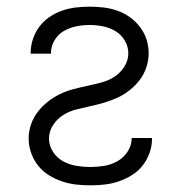

<svg xmlns="http://www.w3.org/2000/svg" viewBox="-20 -548 540 576"><path d="M251 8Q229 8 207.5 5.5Q186 3 165.5 -4Q145 -11 126.5 -22.5Q108 -34 94.5 -51Q81 -68 73.5 -89Q66 -110 66 -132Q66 -154 73 -174.5Q80 -195 93 -212Q106 -229 123 -242.5Q140 -256 159.5 -265.5Q179 -275 200 -280.5Q221 -286 242 -290.5Q263 -295 284 -300.5Q305 -306 323 -317.5Q341 -329 353 -348Q365 -367 365 -388Q365 -408 354.5 -426Q344 -444 326.5 -454.5Q309 -465 289 -469Q269 -473 249 -473Q229 -473 209 -469Q189 -465 171.5 -455Q154 -445 143.5 -427Q133 -409 133 -389V-387H72V-390Q72 -411 79 -431.5Q86 -452 98.5 -468.5Q111 -485 128.5 -497Q146 -509 166 -516Q186 -523 207 -525.5Q228 -528 249 -528Q270 -528 291 -525.5Q312 -523 332 -516Q352 -509 369.5 -496.5Q387 -484 400 -467Q413 -450 419.5 -429.5Q426 -409 426 -388Q426 -367 419 -346Q412 -325 399 -308Q386 -291 369 -277.5Q352 -264 332.5 -255Q313 -246 292.5 -240Q272 -234 251 -229.5Q230 -225 208.5 -219.5Q187 -214 169 -202.5Q151 -191 139 -172.5Q127 -154 127 -132Q127 -111 139 -92.5Q151 -74 169.5 -64Q188 -54 209 -50.5Q230 -47 251 -47Q272 -47 293 -50.5Q314 -54 332.5 -64.5Q351 -75 363 -93.5Q375 -112 375 -133V-134H436V-131Q436 -110 428.5 -89Q421 -68 407.5 -51Q394 -34 375.5 -22.5Q357 -11 336.5 -4Q316 3 294.5 5.5Q273 8 251 8Z"/></svg>

Font: Iosevka Custom Light
Style: Regular
Weight: 300
Monospace: yes
Designer: Belleve Invis
Foundry: Belleve Invis
Version: Version 27.3.5